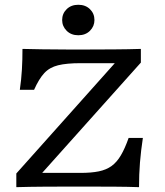

<svg xmlns="http://www.w3.org/2000/svg" viewBox="-20 -773 683 793"><path d="M47.4 0V-56.5L454.2 -512.1H313.5Q255 -512.1 220 -503.4Q185 -494.8 162.9 -471.1Q140.9 -447.4 120.8 -402.2H61.9Q68.2 -445.1 70.5 -486.1Q72.9 -527.2 72.8 -571Q107.5 -570.2 153.2 -569.4Q198.9 -568.5 258.4 -568.5H341Q392.3 -568.5 452.2 -569Q512.2 -569.4 561.8 -571V-514.5L154.2 -58.9H312.2Q357.3 -58.9 388.3 -65.3Q419.3 -71.7 441 -87.5Q462.7 -103.3 479.2 -131.4Q495.8 -159.4 511.3 -203.4H570.1Q562.1 -150.9 558.1 -102Q554.2 -53.2 554.2 0Q510.1 -1.6 451.9 -2Q393.8 -2.4 317.4 -2.4H287.2Q229.5 -2.4 166.1 -2Q102.7 -1.6 47.4 0ZM303.4 -627.4Q273.8 -627.4 255.3 -645.9Q236.7 -664.5 236.7 -690.3Q236.7 -716.9 255.3 -735.1Q273.8 -753.3 303.4 -753.3Q333.1 -753.3 351.6 -735.1Q370.1 -716.9 370.1 -690.3Q370.1 -664.5 351.6 -645.9Q333.1 -627.4 303.4 -627.4Z"/></svg>

Font: Playfair 5pt SemiExpanded Light
Style: Regular
Weight: 300
Width: 6
Designer: Claus Eggers Sørensen
Foundry: Claus Eggers Sørensen
Version: Version 2.203